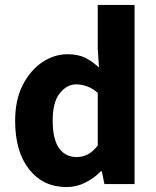

<svg xmlns="http://www.w3.org/2000/svg" viewBox="-20 -742 629 774"><path d="M249 12.2Q154.3 12.2 97.7 -59.1Q41 -130.4 41 -255.4Q41 -338.9 71.5 -398.9Q102.1 -459 150.4 -491.2Q198.7 -523.4 252.4 -523.4Q294.9 -523.4 324 -508.8Q353 -494.1 378.9 -469.7L374 -546.9V-722.2H522.5V0H400.9L390.6 -51.3H386.2Q359.4 -23.4 323.2 -5.6Q287.1 12.2 249 12.2ZM288.6 -108.9Q313 -108.9 333.5 -119.4Q354 -129.9 374 -155.3V-367.7Q353 -386.2 330.6 -394Q308.1 -401.9 287.1 -401.9Q249.5 -401.9 220.9 -366Q192.4 -330.1 192.4 -256.3Q192.4 -180.7 218 -144.8Q243.7 -108.9 288.6 -108.9Z"/></svg>

Font: Akatab Black
Style: Regular
Weight: 900
Designer: SIL Global
Foundry: SIL Global
Version: Version 4.000